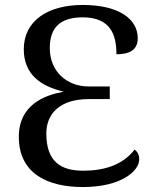

<svg xmlns="http://www.w3.org/2000/svg" viewBox="-20 -744 633 775"><path d="M315 11C468 11 542 -53 542 -101C542 -120 534 -133 523 -140C474 -76 397 -55 316 -55C227 -55 167 -90 167 -205C167 -289 226 -344 338 -344H423V-395H338C250 -395 181 -455 181 -550C181 -628 218 -674 314 -674C426 -674 450 -604 450 -525C498 -525 536 -539 536 -590C536 -667 460 -724 314 -724C174 -724 76 -661 76 -545C76 -441 148 -395 237 -374C161 -360 56 -322 56 -192C56 -43 172 11 315 11Z"/></svg>

Font: Noto Serif Thai
Style: Regular
Weight: 400
Designer: Monotype Design Team
Foundry: Monotype Imaging Inc.
Version: Version 1.901